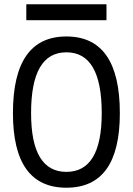

<svg xmlns="http://www.w3.org/2000/svg" viewBox="-20 -875 626 905"><path d="M293 9.8C460.4 9.8 544.9 -106.4 544.9 -341.8C544.9 -583 460.4 -703.1 293 -703.1C125.5 -703.1 41 -583 41 -341.8C41 -106.4 125.5 9.8 293 9.8ZM293 -64.9C182.1 -64.9 126.5 -156.7 126.5 -341.8C126.5 -533.7 182.1 -628.4 293 -628.4C403.8 -628.4 459.5 -533.7 459.5 -341.8C459.5 -156.7 403.8 -64.9 293 -64.9ZM104 -779.8H481.9V-855H104Z"/></svg>

Font: Cascadia Code SemiLight
Style: Regular
Weight: 350
Monospace: yes
Designer: Aaron Bell
Foundry: Saja Typeworks
Version: Version 2404.023